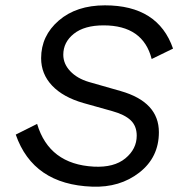

<svg xmlns="http://www.w3.org/2000/svg" viewBox="-20 -691 679 719"><path d="M325 8Q104 0 39 -187L119 -227Q164 -76 331 -67Q407 -63 449.5 -98Q492 -133 492 -183Q492 -219 469.5 -240.5Q447 -262 400 -275L293 -305Q216 -327 175 -370.5Q134 -414 134 -473Q134 -557 200 -614Q266 -671 373 -671Q572 -671 628 -509L548 -470Q516 -596 368 -596Q296 -596 256.5 -564.5Q217 -533 217 -486Q217 -452 243 -424.5Q269 -397 313 -384L432 -350Q575 -309 575 -196Q575 -102 502 -45Q429 12 325 8Z"/></svg>

Font: Elaine Sans
Style: Italic
Weight: 400
Italic angle: -13°
Designer: Wei Huang
Foundry: Wei Huang
Version: Version 2.001;December 24, 2019;FontCreator 12.0.0.2547 64-b